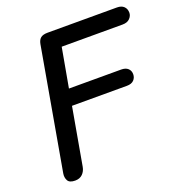

<svg xmlns="http://www.w3.org/2000/svg" viewBox="-160 -1065 1133 1201"><g transform="rotate(-20 406.5 -464.0)"><path d="M136 0Q98.5 0 87.2 -20.8Q76 -41.5 80.5 -68L223 -877Q228 -904 243.2 -916.2Q258.5 -928.5 289.5 -928.5H751Q781 -928.5 797 -912.8Q813 -897 813 -871.5Q813 -850.5 796.2 -833.2Q779.5 -816 747.5 -816H342.5L295.5 -554.5H643Q672.5 -554.5 688.2 -540Q704 -525.5 704 -501.5Q704 -478.5 688.5 -462.5Q673 -446.5 642 -446.5H276.5L209 -65Q204 -37 185.5 -18.5Q167 0 136 0Z"/></g></svg>

Font: Edu AU VIC WA NT Pre SemiBold
Style: Regular
Weight: 600
Designer: Tina and Corey Anderson, Eben Sorkin, Mirko Velimirovic
Foundry: Google for Education
Version: Version 1.001